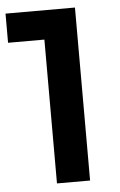

<svg xmlns="http://www.w3.org/2000/svg" viewBox="-51 -737 485 774"><g transform="rotate(-5 191.0 -350.0)"><path d="M1 -700H282V0H148V-582H1Z"/></g></svg>

Font: Montserrat arm2 Medium
Style: Regular
Weight: 500
Designer: Julieta Ulanovsky
Foundry: Julieta Ulanovsky
Version: Version 6.000